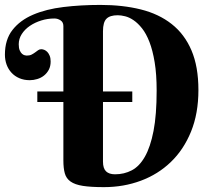

<svg xmlns="http://www.w3.org/2000/svg" viewBox="-20 -750 867 781"><path d="M237.8 -335H131.8V-377.9H237.8V-644Q237.8 -659.7 226.3 -667.2Q214.8 -674.8 201.2 -674.8Q173.8 -674.8 147.9 -666.7Q122.1 -658.7 101.6 -644.8Q81.1 -630.9 68.6 -611.6Q56.2 -592.3 56.2 -569.8Q56.2 -554.2 60.3 -544.9Q64.5 -535.6 69.8 -531Q75.2 -526.4 80.8 -525.1Q86.4 -523.9 88.9 -523.9Q101.1 -523.9 108.9 -528.1Q116.7 -532.2 123 -536.9Q129.4 -541.5 135 -545.7Q140.6 -549.8 147.9 -549.8Q153.8 -549.8 160.4 -547.1Q167 -544.4 172.6 -538.6Q178.2 -532.7 182.1 -523.2Q186 -513.7 186 -500Q186 -480.5 178.5 -466.3Q170.9 -452.1 158.9 -442.6Q147 -433.1 131.6 -428.5Q116.2 -423.8 101.1 -423.8Q77.6 -423.8 58.8 -431.9Q40 -439.9 26.9 -454.1Q13.7 -468.3 6.8 -487.3Q0 -506.3 0 -527.8Q0 -588.9 30.8 -628.2Q61.5 -667.5 114.5 -690.2Q167.5 -712.9 238 -721.4Q308.6 -730 388.2 -730Q479 -730 552.5 -711.7Q626 -693.4 678.2 -652.3Q730.5 -611.3 758.8 -545.2Q787.1 -479 787.1 -383.8Q787.1 -288.6 757.1 -214.8Q727.1 -141.1 675 -91.1Q623 -41 553 -14.9Q482.9 11.2 402.8 11.2Q349.6 11.2 317.1 6.1Q284.7 1 267.1 -11.5Q249.5 -23.9 243.7 -44.7Q237.8 -65.4 237.8 -97.2ZM518.1 -335H398.9V-92.8Q398.9 -64.9 411.4 -53Q423.8 -41 448.2 -41Q484.9 -41 515.9 -57.1Q546.9 -73.2 569.3 -112.5Q591.8 -151.9 604.5 -217.3Q617.2 -282.7 617.2 -381.8Q617.2 -448.2 609.1 -496.8Q601.1 -545.4 587.9 -579.3Q574.7 -613.3 557.9 -634.5Q541 -655.8 523.4 -667.7Q505.9 -679.7 489 -683.8Q472.2 -688 459 -688Q427.2 -688 413.1 -673.8Q398.9 -659.7 398.9 -623V-377.9H518.1Z"/></svg>

Font: Berkshire Swash
Style: Regular
Weight: 400
Designer: Astigmatic (AOETI)
Foundry: Astigmatic (AOETI)
Version: Version 1.001